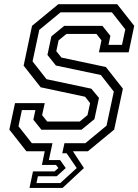

<svg xmlns="http://www.w3.org/2000/svg" viewBox="-20 -720 659 914"><path d="M120.5 174.5 137 96H239.5L258 80L246.5 65H179.5L193 0H105.5L24.5 -103L51.5 -229H193L180.5 -172L204.5 -141.5H359.5L396.5 -172L409 -229L385 -259.5L173.5 -304.5L92.5 -407.5L132.5 -597L257.5 -700H538L619 -597L592.5 -471H451L463 -528L439 -558.5H296.5L259 -528L248 -476.5L272.5 -446L484 -401L565 -298L523.5 -103L398.5 0H327L379.5 80L278 174.5ZM153.5 151.5H267L345.2 80L297 9.5H276.5L286.8 -38.2H386L487.2 -121.8L521.8 -284L460 -363L246.2 -408L205.8 -458.5L224.5 -546.8L285.8 -597H467.5L505.5 -549.2L496.5 -506.5H560.8L576.5 -580.2L512.8 -661.2H268.2L167 -577.8L135 -427.8L201.5 -343L414.8 -297.8L451.2 -254L429.5 -152.8L368.2 -102.5H177L138.8 -150.2L148.5 -196H84.2L68 -119.2L131.8 -38.2H229.8L212.5 42H266L293 80L250 119H160.5Z"/></svg>

Font: Tourney Thin
Style: Italic
Weight: 100
Italic angle: -12°
Designer: Tyler Finck
Foundry: Etcetera Type Co
Version: Version 1.015